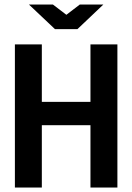

<svg xmlns="http://www.w3.org/2000/svg" viewBox="-20 -836 590 856"><path d="M383.3 0V-277.8H166.5V0H46.4V-638.2H166.5V-381.8H383.3V-638.2H503.4V0ZM108.9 -815.9H215.8L275.9 -770L335.9 -815.9H440.9L325.2 -706.1H225.1ZM0 -638.2Z"/></svg>

Font: Code New Roman
Style: Bold
Weight: 700
Monospace: yes
Designer: Sam Radian
Foundry: Code New Roman
Version: Version 1.508 October 19, 2014